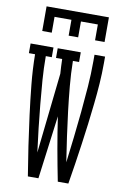

<svg xmlns="http://www.w3.org/2000/svg" viewBox="-102 -1014 705 1074"><g transform="rotate(10 250.0 -477.5)"><path d="M73 -815V-955H427V-815H373V-905H277V-815H223V-905H127V-815ZM135 0Q121 -84 108.5 -169Q96 -254 85 -339Q74 -424 65.5 -509Q57 -594 56 -680H21V-735H151V-680H117Q117 -612 122 -544.5Q127 -477 133.5 -409.5Q140 -342 147.5 -275Q155 -208 164 -141L214 -597Q213 -618 211.5 -638.5Q210 -659 210 -680H175V-735H306V-680H271Q272 -609 278.5 -538Q285 -467 293.5 -396.5Q302 -326 312 -256Q322 -186 333 -115Q342 -188 350.5 -260.5Q359 -333 366 -406Q373 -479 378.5 -552Q384 -625 384 -698V-735H444V-698Q444 -640 440 -581.5Q436 -523 429.5 -464.5Q423 -406 416 -348Q409 -290 400.5 -232Q392 -174 383.5 -116Q375 -58 365 0H305Q287 -90 271 -180Q255 -270 242 -360L195 0Z"/></g></svg>

Font: Iosevka Curly Slab Light
Style: Regular
Weight: 300
Monospace: yes
Designer: Belleve Invis
Foundry: Belleve Invis
Version: Version 22.1.2; ttfautohint (v1.8.4)